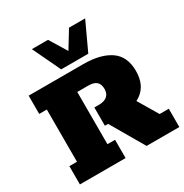

<svg xmlns="http://www.w3.org/2000/svg" viewBox="-182 -947 1048 1092"><g transform="rotate(-30 341.5 -401.5)"><path d="M30 0V-120H80V-463H30V-583H389Q502 -583 565.5 -539Q629 -495 629 -400Q629 -306 565.5 -262Q502 -218 389 -218H368L529 -278L623 -120H683V0H468L341 -218H320V-338H351Q385 -338 404 -354Q423 -370 423 -400Q423 -432 406 -447.5Q389 -463 351 -463H280V-120H330V0ZM265 -620 178 -803H284L353 -690L422 -803H528L443 -620Z"/></g></svg>

Font: Rokkitt Black
Style: Regular
Weight: 900
Designer: Vernon Adams
Foundry: Vernon Adams
Version: Version 3.103